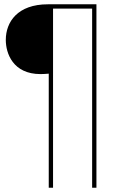

<svg xmlns="http://www.w3.org/2000/svg" viewBox="-20 -762 597 894"><path d="M207 -419V112H227V-722H409V112H429V-742H203C62 -742 7 -660 7 -576C7 -514 40 -417 169 -417C181 -417 193 -418 207 -419Z"/></svg>

Font: Montserrat Thin
Style: Regular
Weight: 250
Designer: Julieta Ulanovsky
Foundry: Julieta Ulanovsky
Version: Version 4.000